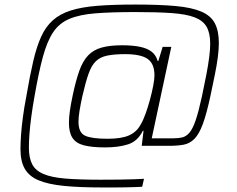

<svg xmlns="http://www.w3.org/2000/svg" viewBox="-20 -716 1041 844"><path d="M427 108Q328 108 259.5 101Q191 94 149.5 76.5Q108 59 89 26Q70 -7 70 -60Q70 -88 72.5 -123Q75 -158 80.5 -200Q86 -242 96 -294Q111 -382 126 -446.5Q141 -511 161 -555Q181 -599 212.5 -627Q244 -655 291.5 -670Q339 -685 408 -690.5Q477 -696 575 -696Q681 -696 752 -689.5Q823 -683 865 -665Q907 -647 924.5 -613.5Q942 -580 942 -527Q942 -499 937.5 -464.5Q933 -430 924.5 -388Q916 -346 905 -294Q888 -215 871.5 -170.5Q855 -126 834.5 -105.5Q814 -85 787.5 -80Q761 -75 723 -75H603L611 -141H608Q585 -95 543 -81.5Q501 -68 442 -68Q385 -68 349.5 -77Q314 -86 298.5 -110Q283 -134 283 -176Q283 -199 287 -227.5Q291 -256 299 -294Q313 -361 328.5 -404.5Q344 -448 367.5 -472.5Q391 -497 427 -507Q463 -517 517 -517Q564 -517 596.5 -510Q629 -503 647.5 -488Q666 -473 673 -448H676L695 -510H733L647 -108H742Q765 -108 781.5 -112Q798 -116 812.5 -132.5Q827 -149 840 -187Q853 -225 868 -294Q879 -346 887 -387.5Q895 -429 899.5 -463.5Q904 -498 904 -524Q904 -571 888 -598.5Q872 -626 835 -640Q798 -654 734.5 -658.5Q671 -663 576 -663Q471 -663 400.5 -657.5Q330 -652 285 -633Q240 -614 213.5 -574Q187 -534 168.5 -466Q150 -398 132 -294Q123 -244 117.5 -202.5Q112 -161 109.5 -127.5Q107 -94 107 -67Q107 -22 121.5 6Q136 34 171.5 49Q207 64 268 69Q329 74 422 74Q468 74 504.5 73.5Q541 73 568.5 72Q596 71 613 70L605 105Q588 106 570.5 106.5Q553 107 532.5 107.5Q512 108 486 108Q460 108 427 108ZM453 -106Q514 -106 547.5 -121Q581 -136 598 -168Q609 -186 619.5 -215Q630 -244 639 -277Q648 -310 653.5 -339Q659 -368 659 -385Q659 -436 629 -457Q599 -478 530 -478Q482 -478 451 -471.5Q420 -465 401 -446.5Q382 -428 369 -391Q356 -354 342 -293Q334 -256 329.5 -228.5Q325 -201 325 -181Q325 -133 354 -119.5Q383 -106 453 -106Z"/></svg>

Font: Saira SemiExpanded ExtraLight
Style: Italic
Weight: 250
Width: 6
Italic angle: -12°
Designer: Hector Gatti with collaboration of the Omnibus-Type team
Foundry: Omnibus-Type
Version: Version 1.101